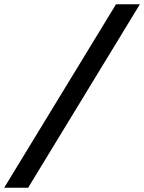

<svg xmlns="http://www.w3.org/2000/svg" viewBox="-36 -706 674 897"><path d="M-16.5 171 506 -686H617.5L95.5 171Z"/></svg>

Font: Chivo Mono Medium
Style: Italic
Weight: 500
Italic angle: -8.05°
Monospace: yes
Designer: Hector Gatti
Foundry: Omnibus-Type
Version: Version 1.008